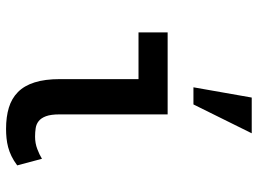

<svg xmlns="http://www.w3.org/2000/svg" viewBox="-130 -720 859 640"><g transform="rotate(90 300.0 -399.5)"><path d="M87.4 -528.3H360.8V-168Q360.8 -139.2 366.9 -122.8Q373 -106.4 383.3 -98.4Q393.6 -90.3 407 -88.4Q420.4 -86.4 435.1 -86.4Q457 -86.4 476.3 -93.8Q495.6 -101.1 508.8 -109.4L530.8 -26.9Q515.1 -15.1 500 -7.8Q484.9 -0.5 470 3.4Q455.1 7.3 439.9 8.8Q424.8 10.3 409.2 10.3Q369.1 10.3 338.4 1Q307.6 -8.3 286.4 -29.3Q265.1 -50.3 254.2 -84.7Q243.2 -119.1 243.2 -169.4V-431.2H87.4ZM304.7 -808.6H423.8L327.6 -614.3H270.5Z"/></g></svg>

Font: Roboto Mono
Style: Regular
Weight: 500
Designer: Google
Version: Version 2.000986; 2015; ttfautohint (v1.3)